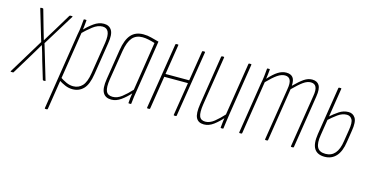

<svg xmlns="http://www.w3.org/2000/svg" viewBox="-83 -810 2549 1320"><g transform="rotate(15 1191.5 -150.0)"><path d="M-10 0Q-12 0 -12.5 -1Q-13 -2 -12 -5L138 -252L72 -473Q71 -477 72.5 -478Q74 -479 76 -479H87Q92 -479 93 -475L127 -355Q134 -333 139.5 -312Q145 -291 152 -269H153Q165 -289 177.5 -309.5Q190 -330 202 -349L278 -475Q281 -479 285 -479H298Q300 -479 300.5 -478Q301 -477 300 -474L162 -250L235 -5Q237 0 233 0H221Q217 0 216 -4L178 -130Q171 -156 163.5 -181.5Q156 -207 148 -232H147Q133 -207 117.5 -182Q102 -157 88 -133L9 -3Q8 0 4 0Z M429 6Q402 6 377 -4.5Q352 -15 327 -31L331 -53Q353 -38 378 -26.5Q403 -15 428 -15Q467 -15 492.5 -42.5Q518 -70 528 -135L564 -360Q572 -414 560.5 -439Q549 -464 519 -464Q485 -464 450 -437Q415 -410 378 -373L381 -398Q417 -435 451.5 -460Q486 -485 523 -485Q561 -485 578.5 -456.5Q596 -428 585 -363L549 -134Q537 -57 506 -25.5Q475 6 429 6ZM284 185Q279 185 280 180L366 -368Q372 -396 375 -423.5Q378 -451 380 -475Q380 -479 384 -479H397Q400 -479 400 -475Q398 -452 395.5 -428.5Q393 -405 390 -390V-388L301 180Q300 185 295 185Z M705 6Q663 6 645.5 -24.5Q628 -55 639 -123L673 -338Q685 -414 716.5 -449.5Q748 -485 804 -485Q834 -485 861 -477.5Q888 -470 916 -463L861 -112Q855 -74 851.5 -51.5Q848 -29 846 -4Q846 0 842 0H829Q826 0 826 -4Q827 -21 829 -39Q831 -57 834 -73Q807 -42 773.5 -18Q740 6 705 6ZM709 -15Q742 -15 773.5 -39.5Q805 -64 838 -100L892 -447Q870 -454 846.5 -459Q823 -464 803 -464Q757 -464 731 -433.5Q705 -403 694 -337L660 -126Q651 -67 662.5 -41Q674 -15 709 -15Z M1152 0Q1147 0 1148 -5L1223 -474Q1224 -479 1228 -479H1240Q1245 -479 1244 -474L1169 -5Q1168 0 1164 0ZM963 0Q957 0 958 -5L1033 -474Q1034 -479 1039 -479H1050Q1056 -479 1054 -474L980 -5Q979 0 974 0ZM1014 -240 1016 -261H1194L1192 -240Z M1364 6Q1324 6 1308.5 -23.5Q1293 -53 1304 -123L1359 -474Q1361 -479 1365 -479H1376Q1381 -479 1380 -474L1325 -126Q1316 -67 1326 -41Q1336 -15 1369 -15Q1400 -15 1431.5 -40Q1463 -65 1499 -105L1496 -79Q1467 -45 1433.5 -19.5Q1400 6 1364 6ZM1485 0Q1482 0 1482 -4Q1484 -27 1487 -51.5Q1490 -76 1494 -93L1493 -95L1553 -474Q1554 -479 1558 -479H1570Q1575 -479 1574 -474L1517 -111Q1513 -83 1509 -56Q1505 -29 1502 -4Q1502 0 1498 0Z M1618 0Q1613 0 1614 -5L1671 -368Q1677 -396 1680 -423.5Q1683 -451 1685 -475Q1685 -479 1689 -479H1702Q1705 -479 1705 -475Q1704 -458 1701.5 -440.5Q1699 -423 1697 -408Q1734 -449 1763 -467Q1792 -485 1821 -485Q1853 -485 1868 -466.5Q1883 -448 1880 -407Q1920 -447 1948 -466Q1976 -485 2005 -485Q2041 -485 2056 -460Q2071 -435 2062 -380L2003 -5Q2002 0 1997 0H1986Q1981 0 1982 -5L2041 -377Q2049 -421 2039 -442.5Q2029 -464 2001 -464Q1976 -464 1948.5 -444.5Q1921 -425 1878 -382L1819 -5Q1818 0 1813 0H1802Q1797 0 1798 -5L1857 -377Q1865 -421 1855 -442.5Q1845 -464 1817 -464Q1792 -464 1764 -445Q1736 -426 1694 -383L1635 -5Q1634 0 1629 0Z M2223 6Q2171 6 2149.5 -28Q2128 -62 2139 -133L2193 -474Q2194 -479 2198 -479H2211Q2215 -479 2214 -474L2160 -132Q2150 -73 2165 -44Q2180 -15 2224 -15Q2308 -15 2325 -132L2338 -213Q2348 -271 2335 -292Q2322 -313 2298 -313Q2266 -313 2234.5 -290.5Q2203 -268 2172 -239L2177 -266Q2207 -293 2238 -313.5Q2269 -334 2305 -334Q2336 -334 2353 -307.5Q2370 -281 2359 -215L2346 -132Q2336 -63 2304.5 -28.5Q2273 6 2223 6Z"/></g></svg>

Font: Sofia Sans Extra Condensed Thin
Style: Italic
Weight: 250
Italic angle: -9°
Version: Version 4.100